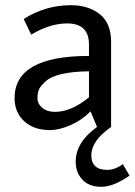

<svg xmlns="http://www.w3.org/2000/svg" viewBox="-20 -488 518 738"><path d="M322 -273V-317Q322 -398 238 -398Q172 -398 100 -355L71 -415Q155 -468 252 -468Q320 -468 363.5 -433.5Q407 -399 407 -327V0H353L328 -60Q296 -27 252 -7.5Q208 12 172 12Q110 12 73 -22Q36 -56 36 -111Q36 -273 322 -273ZM191 -58Q254 -58 322 -114V-214Q196 -212 156 -176Q137 -159 130.5 -145.5Q124 -132 124 -110.5Q124 -89 142.5 -73.5Q161 -58 191 -58ZM331 109Q331 137 346.5 151Q362 165 392 165Q422 165 452 143L478 187Q416 230 369 230Q322 230 296.5 202.5Q271 175 271 133Q271 59 353 0H407Q331 53 331 109Z"/></svg>

Font: Average Sans
Style: Regular
Weight: 400
Designer: Eduardo Rodriguez Tunni
Foundry: Eduardo Rodriguez Tunni
Version: Version 1.001